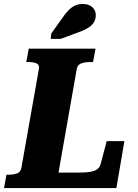

<svg xmlns="http://www.w3.org/2000/svg" viewBox="-46 -958 701 978"><path d="M440.6 -710 428 -642H414Q396.6 -642 381.8 -639.2Q367 -636.4 357.6 -629.3Q348.2 -622.2 345.2 -608L252 -78.8H343.4Q373 -78.8 394.7 -80.3Q416.4 -81.8 431 -86.8Q445.6 -91.8 454.3 -100.3Q463 -108.8 466.4 -121.8L497.6 -239H587.6L546.8 0H-25.6L-13 -68H-2.6Q22.8 -68 40.8 -74.6Q58.8 -81.2 62.8 -102L152 -606Q156 -628 140.2 -635Q124.4 -642 98.2 -642H87.8L100.4 -710ZM271.2 -866Q287.8 -890.2 303.6 -906.2Q319.4 -922.2 336.9 -930Q354.4 -937.8 375.2 -937.8Q406.8 -937.8 424.4 -921.4Q442 -905 442 -881.2Q442 -859.2 431.2 -842.7Q420.4 -826.2 398.4 -813.5Q376.4 -800.8 341.4 -789L263.4 -760H212L215.4 -787.4Z"/></svg>

Font: Roboto Serif 20pt
Style: Italic
Weight: 400
Italic angle: -10°
Designer: Greg Gazdowicz
Foundry: Commercial Type
Version: Version 1.008